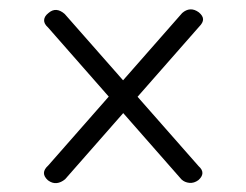

<svg xmlns="http://www.w3.org/2000/svg" viewBox="-20 -551 539 420"><path d="M85 -156.5Q67 -172.5 85.5 -189L378.5 -522.5Q387 -530 396.2 -530.5Q405.5 -531 415 -524Q424 -516.5 424.2 -509Q424.5 -501.5 415.5 -492.5L122.5 -159Q113.5 -151.5 104 -150.5Q94.5 -149.5 85 -156.5ZM414 -157Q404.5 -150 394.2 -151Q384 -152 377 -158.5L85 -491Q76 -499 76.5 -507.2Q77 -515.5 86 -522.5Q102.5 -537 121.5 -520.5L414.5 -187.5Q423 -180 422.8 -172.2Q422.5 -164.5 414 -157Z"/></svg>

Font: Fraunces 16pt
Style: Regular
Weight: 400
Version: Version 1.000;[b76b70a41]